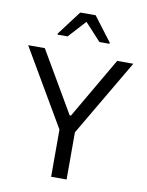

<svg xmlns="http://www.w3.org/2000/svg" viewBox="-98 -983 805 1052"><g transform="rotate(10 304.5 -457.0)"><path d="M260.9 0V-262.5L11.8 -688H104.4L302.5 -348.9H309.5L507 -688H596.9L346.9 -262.5V0ZM160.2 -773V-779.1L261.8 -913.8H347.5L449.6 -779.1V-773H393.2L304.3 -869.6L216 -773Z"/></g></svg>

Font: Saira Thin
Style: Regular
Weight: 100
Designer: Hector Gatti with collaboration of the Omnibus-Type team
Foundry: Omnibus-Type
Version: Version 1.101